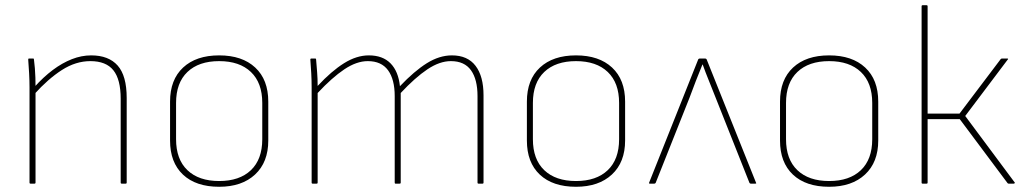

<svg xmlns="http://www.w3.org/2000/svg" viewBox="-20 -703 3923 735"><path d="M446 0Q442 0 442 -4V-325Q442 -399 414 -434Q386 -469 326 -469Q270 -469 217 -435Q164 -401 111 -342V-369Q146 -408 182 -435Q218 -462 255 -476.5Q292 -491 329 -491Q396 -491 430.5 -452Q465 -413 465 -328V-4Q465 0 461 0ZM97 0Q93 0 93 -4V-368Q93 -394 91.5 -422Q90 -450 88 -475Q88 -479 91 -479H107Q110 -479 110 -475Q112 -459 113.5 -441.5Q115 -424 115.5 -406Q116 -388 116 -370V-359V-4Q116 0 112 0Z M819 12Q730 12 680.5 -34.5Q631 -81 631 -165V-314Q631 -398 681 -444.5Q731 -491 819 -491Q907 -491 957 -444.5Q1007 -398 1007 -314V-165Q1007 -82 956.5 -35Q906 12 819 12ZM819 -10Q897 -10 940.5 -51.5Q984 -93 984 -170V-309Q984 -386 940.5 -427.5Q897 -469 819 -469Q741 -469 697.5 -427.5Q654 -386 654 -309V-170Q654 -93 697.5 -51.5Q741 -10 819 -10Z M1177 0Q1173 0 1173 -4V-368Q1173 -396 1171.5 -422.5Q1170 -449 1168 -475Q1168 -479 1172 -479H1187Q1190 -479 1190 -476Q1192 -452 1194 -427Q1196 -402 1196 -374Q1249 -431 1297 -461Q1345 -491 1392 -491Q1445 -491 1475 -460.5Q1505 -430 1511 -373Q1566 -431 1614 -461Q1662 -491 1710 -491Q1770 -491 1800.5 -451Q1831 -411 1831 -338V-4Q1831 0 1827 0H1812Q1808 0 1808 -4V-335Q1808 -399 1783 -434Q1758 -469 1706 -469Q1663 -469 1616 -437.5Q1569 -406 1514 -347V-4Q1514 0 1510 0H1494Q1491 0 1491 -4V-335Q1491 -399 1465.5 -434Q1440 -469 1388 -469Q1345 -469 1298 -437.5Q1251 -406 1196 -347V-4Q1196 0 1192 0Z M2185 12Q2096 12 2046.5 -34.5Q1997 -81 1997 -165V-314Q1997 -398 2047 -444.5Q2097 -491 2185 -491Q2273 -491 2323 -444.5Q2373 -398 2373 -314V-165Q2373 -82 2322.5 -35Q2272 12 2185 12ZM2185 -10Q2263 -10 2306.5 -51.5Q2350 -93 2350 -170V-309Q2350 -386 2306.5 -427.5Q2263 -469 2185 -469Q2107 -469 2063.5 -427.5Q2020 -386 2020 -309V-170Q2020 -93 2063.5 -51.5Q2107 -10 2185 -10Z M2468 0Q2463 0 2465 -4L2653 -476Q2655 -479 2659 -479H2679Q2683 -479 2685 -476L2874 -4Q2877 0 2871 0H2854Q2851 0 2849 -3L2718 -333Q2706 -364 2693.5 -394.5Q2681 -425 2670 -456H2669Q2656 -425 2644 -393.5Q2632 -362 2620 -330L2490 -3Q2488 0 2485 0Z M3154 12Q3065 12 3015.5 -34.5Q2966 -81 2966 -165V-314Q2966 -398 3016 -444.5Q3066 -491 3154 -491Q3242 -491 3292 -444.5Q3342 -398 3342 -314V-165Q3342 -82 3291.5 -35Q3241 12 3154 12ZM3154 -10Q3232 -10 3275.5 -51.5Q3319 -93 3319 -170V-309Q3319 -386 3275.5 -427.5Q3232 -469 3154 -469Q3076 -469 3032.5 -427.5Q2989 -386 2989 -309V-170Q2989 -93 3032.5 -51.5Q3076 -10 3154 -10Z M3864 -5Q3866 -4 3864.5 -2Q3863 0 3861 0H3841Q3839 0 3837 -2L3654 -247H3531V-4Q3531 0 3527 0H3512Q3508 0 3508 -4V-679Q3508 -683 3512 -683H3527Q3531 -683 3531 -679V-268H3653L3811 -477Q3813 -479 3816 -479H3836Q3838 -479 3839 -478Q3840 -477 3837 -474L3675 -259Z"/></svg>

Font: Sofia Sans Thin
Style: Regular
Weight: 250
Designer: Botio Nikoltchev, Ani Petrova
Foundry: lettersoup
Version: Version 4.101